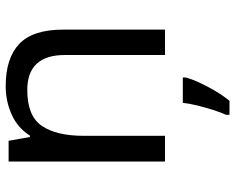

<svg xmlns="http://www.w3.org/2000/svg" viewBox="-94 -492 807 658"><g transform="rotate(-90 309.0 -162.5)"><path d="M343 -546Q439 -546 488 -499.5Q537 -453 537 -349V0H450V-343Q450 -472 330 -472Q241 -472 207 -422Q173 -372 173 -278V0H85V-536H156L169 -463H174Q200 -505 246 -525.5Q292 -546 343 -546ZM373 70Q369 88 356.5 115.5Q344 143 327.5 171Q311 199 293 221H245V209Q253 192 261.5 165.5Q270 139 277 110.5Q284 82 286 61H373Z"/></g></svg>

Font: Noto Sans Bengali UI
Style: Regular
Weight: 400
Designer: Jelle Bosma - Monotype Design Team
Foundry: Monotype Imaging Inc.
Version: Version 2.003; ttfautohint (v1.8.4.7-5d5b)